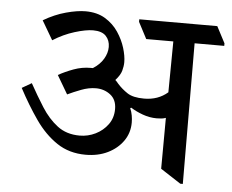

<svg xmlns="http://www.w3.org/2000/svg" viewBox="-48 -689 911 755"><g transform="rotate(5 407.5 -311.5)"><path d="M309 -71Q244 -71 195.5 -103.5Q147 -136 109 -190.5Q71 -245 36 -311L74 -333Q100 -286 127.5 -242.5Q155 -199 191 -171.5Q227 -144 279 -144Q312 -144 341.5 -158.5Q371 -173 390 -199Q409 -225 409 -260Q409 -297 384.5 -316Q360 -335 327 -335Q299 -335 269 -323.5Q239 -312 216 -301L173 -374Q200 -389 232.5 -401Q265 -413 299 -413Q304 -413 308 -413Q335 -430 349 -453.5Q363 -477 363 -501Q363 -527 347 -544Q331 -561 296 -561Q268 -561 224 -547.5Q180 -534 139 -508L95 -583Q139 -609 183.5 -621Q228 -633 260 -633Q306 -633 338 -613.5Q370 -594 390 -564Q410 -534 419.5 -502.5Q429 -471 429 -447Q429 -431 424 -413Q419 -395 400 -374Q406 -369 413 -360Q430 -341 452.5 -326Q475 -311 519 -311Q574 -311 612 -344L614 -545H507L473 -610V-620H781L815 -555V-545H698L700 10H690L610 -42L611 -243Q603 -240 594 -239Q585 -238 575 -238Q547 -238 519.5 -248Q492 -258 472 -271L468 -269Q474 -255 476.5 -240.5Q479 -226 479 -213Q479 -172 456.5 -140Q434 -108 396 -89.5Q358 -71 309 -71Z"/></g></svg>

Font: Tiro Devanagari Marathi
Style: Regular
Weight: 400
Designer: Devanagari: John Hudson & Fiona Ross. Latin: John Hudson.
Foundry: Tiro Typeworks Ltd.
Version: Version 1.52